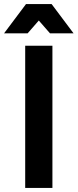

<svg xmlns="http://www.w3.org/2000/svg" viewBox="-38 -925 382 945"><path d="M86 -700H220V0H86ZM324 -761H208L153 -824L98 -761H-18L90 -905H216Z"/></svg>

Font: Montserrat Medium
Style: Regular
Weight: 500
Designer: Julieta Ulanovsky
Foundry: Julieta Ulanovsky
Version: Version 6.001